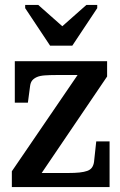

<svg xmlns="http://www.w3.org/2000/svg" viewBox="-20 -758 488 778"><path d="M183 -573H273L374 -725V-738H330L208 -630H257L135 -738H82V-725ZM136 -38 121 -57H256Q283 -57 302 -59Q321 -61 333.5 -65.5Q346 -70 352.5 -79Q359 -88 361 -102L370 -185H424V0H28V-64L308 -474L337 -454H208Q181 -454 161 -452.5Q141 -451 129 -445.5Q117 -440 110.5 -432Q104 -424 102 -410L93 -342H40V-510H414V-448Z"/></svg>

Font: Roboto Serif 28pt Condensed Medium
Style: Regular
Weight: 500
Width: 3
Designer: Greg Gazdowicz
Foundry: Commercial Type
Version: Version 1.008